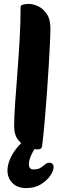

<svg xmlns="http://www.w3.org/2000/svg" viewBox="-20 -748 325 978"><path d="M172 13Q152 13 123.5 2.5Q95 -8 73.5 -34Q52 -60 52 -105Q52 -151 57 -221.5Q62 -292 68.5 -376Q75 -460 80 -547Q85 -634 85 -713Q85 -721 97 -724.5Q109 -728 128 -728Q148 -728 173.5 -716.5Q199 -705 218 -677.5Q237 -650 237 -600Q237 -579 234.5 -528Q232 -477 228 -409Q224 -341 218.5 -267Q213 -193 207 -123.5Q201 -54 194 -2Q192 13 172 13ZM114 210Q69 210 43.5 184.5Q18 159 18 120Q18 94 30.5 64Q43 34 65 6.5Q87 -21 114 -39L174 -12Q155 9 141 38Q127 67 127 89Q127 100 132.5 107.5Q138 115 150 115Q174 115 187 106.5Q200 98 209.5 89.5Q219 81 231 81Q253 81 253 104Q253 122 236 147Q219 172 188 191Q157 210 114 210Z"/></svg>

Font: Protest Riot
Style: Regular
Weight: 400
Designer: Octavio Pardo
Foundry: Ashler Design
Version: Version 2.005; ttfautohint (v1.8.4.7-5d5b)